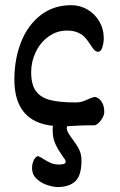

<svg xmlns="http://www.w3.org/2000/svg" viewBox="-20 -488 467 749"><path d="M386.7 -51.3Q386.7 -40.5 379.9 -28.1Q373 -15.6 363.5 -7.3Q354 1 346.7 1H317.9Q300.8 1 269.5 2.9L241.7 4.4L240.2 12.7Q241.7 22.9 247.3 32.2Q252.9 41.5 263.7 56.2Q280.3 78.1 289.1 96.2Q297.9 114.3 297.9 137.7Q297.9 196.8 273.7 219.2Q249.5 241.7 205.1 241.7Q189.5 241.7 165.8 234.4Q142.1 227.1 123.5 210.2Q105 193.4 105 167Q105 153.8 108.9 143.3Q112.8 132.8 118.4 127Q124 121.1 129.4 121.1Q134.3 123 140.4 126.7Q146.5 130.4 149.4 132.3Q166.5 143.1 179.7 148.4Q192.9 153.8 210 153.8Q223.1 153.8 229.7 151.4Q236.3 148.9 236.3 141.1Q236.3 138.2 231.9 132.1Q227.5 126 226.1 124Q208 98.6 196.8 75.2Q185.5 51.8 185.5 20Q185.5 9.8 186.5 2.9Q36.1 -12.7 36.1 -177.7Q36.1 -257.8 62.3 -324Q88.4 -390.1 138.7 -429Q189 -467.8 257.8 -467.8Q292 -467.8 321 -450.9Q350.1 -434.1 367.4 -404.5Q384.8 -375 384.8 -338.9Q384.8 -321.8 379.4 -304Q374 -286.1 362.8 -286.1Q354.5 -286.1 348.4 -292.5Q342.3 -298.8 333.5 -312.5Q322.8 -329.1 312.7 -340.6Q302.7 -352.1 285.2 -360.4Q267.6 -368.7 241.7 -368.7Q201.7 -368.7 169.4 -345.5Q137.2 -322.3 119.4 -284.9Q101.6 -247.6 101.6 -206.5Q101.6 -158.7 119.6 -133.3Q137.7 -107.9 174.6 -98.1Q211.4 -88.4 274.9 -88.4Q288.6 -88.4 298.3 -91.1Q308.1 -93.8 320.8 -99.6Q336.9 -107.4 349.1 -109.9Q355.5 -109.9 364.3 -104Q373 -98.1 379.9 -85Q386.7 -71.8 386.7 -51.3Z"/></svg>

Font: Dekko
Style: Regular
Weight: 400
Designer: Multiple
Foundry: Sorkin Type
Version: Version 2.001